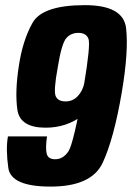

<svg xmlns="http://www.w3.org/2000/svg" viewBox="-20 -700 500 727"><path d="M171.5 6.5Q327 6.5 369 -84Q411 -174.5 441 -349.5Q467.5 -505.5 457.5 -593Q447.5 -680.5 301.5 -680.5Q140.5 -680.5 103 -613.2Q65.5 -546 51.5 -451Q36 -352.5 45.8 -284.5Q55.5 -216.5 153 -216.5Q233.5 -216.5 294.8 -264.5Q356 -312.5 365.5 -357L299.5 -386Q293 -355.5 274.2 -335.8Q255.5 -316 228 -316Q200 -316 191 -335.5Q182 -355 199 -447Q213 -533.5 230.2 -554.5Q247.5 -575.5 277 -575.5Q306.5 -575.5 315 -553Q323.5 -530.5 297.5 -375.5Q259 -156.5 239 -126.8Q219 -97 189 -97Q162.5 -97 157 -117.5Q151.5 -138 158 -183.5H10Q1.5 -134.5 11.5 -64Q21.5 6.5 171.5 6.5Z"/></svg>

Font: Anybody Condensed
Style: Bold Italic
Weight: 700
Width: 3
Italic angle: -10°
Version: Version 1.113;gftools[0.9.25]